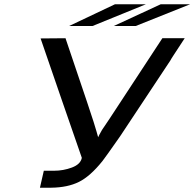

<svg xmlns="http://www.w3.org/2000/svg" viewBox="-20 -874 905 894"><path d="M302 -753 515 -854H545H659L411 -753H387ZM510 -753 728 -854H865L612 -753ZM169 -695Q188 -695 227 -695.5Q266 -696 285 -696L385 -400L416 -306Q423 -285 429.5 -261.5Q436 -238 437 -235Q438 -239 455 -269Q471 -292 490 -321L736 -696H840L789 -618Q777 -600 773 -592L539 -239Q537 -237 514 -203.5Q491 -170 484 -161L457 -124Q400 -53 347.5 -27Q295 -1 219 0H166L184 -79H232Q275 -79 315 -94Q355 -109 361 -139Q334 -216 268.5 -406Q203 -596 169 -695Z"/></svg>

Font: Coval
Style: Italic
Weight: 400
Foundry: Context Ltd
Version: Version 001.000